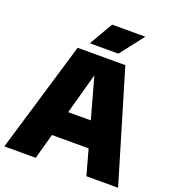

<svg xmlns="http://www.w3.org/2000/svg" viewBox="-165 -1079 1095 1207"><g transform="rotate(20 382.5 -475.5)"><path d="M2 0 223 -740H542L763 0H551L371.5 -647.5H390.5L212 0ZM186.5 -169.5 232 -339.5H532L577 -169.5ZM285.5 -793 377 -951H599L476.5 -793Z"/></g></svg>

Font: Encode Sans SC Condensed Thin Black
Style: Regular
Weight: 900
Version: Version 3.002